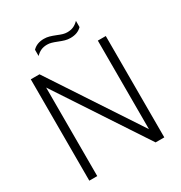

<svg xmlns="http://www.w3.org/2000/svg" viewBox="-209 -1067 1143 1214"><g transform="rotate(-30 363.0 -460.0)"><path d="M578.5 -740H636.5V0H573L147 -646.5V0H89V-740H152.5L578.5 -93.5ZM356 -861Q333.5 -870 318.2 -874.2Q303 -878.5 287.5 -878.5Q262 -878.5 242.8 -870Q223.5 -861.5 205.5 -843V-888.5Q236 -920.5 288 -920.5Q308.5 -920.5 327 -915.2Q345.5 -910 370.5 -900Q392 -891 407.5 -886.5Q423 -882 438.5 -882Q464 -882 483.5 -890.5Q503 -899 521 -917.5V-872Q491 -840.5 438 -840.5Q417.5 -840.5 399.2 -845.8Q381 -851 356 -861Z"/></g></svg>

Font: Encode Sans Light
Style: Regular
Weight: 300
Designer: Multiple Designers
Foundry: Impallari Type
Version: Version 2.000